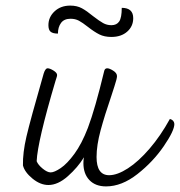

<svg xmlns="http://www.w3.org/2000/svg" viewBox="-20 -659 643 686"><path d="M603 -216Q603 -192 565 -136.5Q527 -81 471 -37Q415 7 359 7Q321 7 299.5 -15.5Q278 -38 278 -76Q278 -89 280 -97Q258 -61 222.5 -29.5Q187 2 153 2Q124 2 96 -21Q68 -44 62 -68Q61 -113 74.5 -171Q88 -229 136 -396Q142 -415 150 -415Q158 -415 171 -407Q184 -399 184 -391Q184 -387 181.5 -380Q179 -373 178 -369Q114 -153 111 -83Q116 -70 132.5 -56.5Q149 -43 161 -43Q174 -43 197 -58.5Q220 -74 246 -109.5Q272 -145 294 -202Q320 -271 352 -404Q354 -415 363 -415Q371 -415 384.5 -406.5Q398 -398 398 -387Q398 -378 389 -351Q380 -324 378 -317Q354 -247 339.5 -193.5Q325 -140 325 -98Q325 -33 370 -33Q399 -33 437 -57.5Q475 -82 514.5 -128Q554 -174 587 -234Q602 -230 603 -216ZM294 -563Q275 -578 262 -585Q249 -592 232 -592Q209 -592 198 -577Q187 -562 187 -539Q169 -539 161 -545.5Q153 -552 153 -569Q153 -598 175 -618.5Q197 -639 231 -639Q255 -639 272.5 -629.5Q290 -620 313 -601Q335 -584 348.5 -576.5Q362 -569 378 -569Q397 -569 406 -582.5Q415 -596 415 -631Q456 -631 456 -594Q456 -565 434.5 -546Q413 -527 378 -527Q353 -527 335 -536Q317 -545 294 -563Z"/></svg>

Font: Charmonman
Style: Regular
Weight: 400
Designer: Ekaluck Peanpanawate
Foundry: Cadson Demak Co.,Ltd.
Version: Version 1.000; ttfautohint (v1.6)